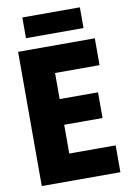

<svg xmlns="http://www.w3.org/2000/svg" viewBox="-95 -928 665 986"><g transform="rotate(-10 237.5 -435.0)"><path d="M41 0V-700H441V-560H209V-424H409V-290H209V-140H451V0ZM93 -762V-870H393V-762Z"/></g></svg>

Font: Tektur SemiCondensed
Style: Bold
Weight: 700
Width: 4
Designer: Adam Jagosz
Foundry: Adam Jagosz
Version: Version 1.005;gftools[0.9.30]